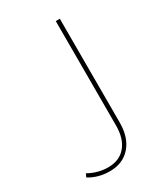

<svg xmlns="http://www.w3.org/2000/svg" viewBox="-177 -772 745 860"><g transform="rotate(-30 195.5 -342.0)"><path d="M131 10Q72 10 25 -19L33 -36Q81 -9 134 -9Q192 -9 224.5 -47.5Q257 -86 257 -154V-694H278V-158Q278 -80 238.5 -35Q199 10 131 10Z"/></g></svg>

Font: Cantarell Thin
Style: Regular
Weight: 100
Designer: Dave Crossland, Nikolaus Waxweiler, Florian Fecher, Jacques Le Bailly, Eben Sorkin, Alexei Vanyashin, Alexios Zavras, Em
Version: Version 0.303